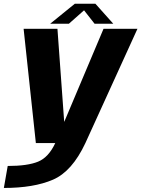

<svg xmlns="http://www.w3.org/2000/svg" viewBox="-58 -742 733 996"><path d="M128 0H385L655 -592.5H479L275.5 -110.5H275L240 -592.5H64.5ZM-38 233Q117 233 216.5 190.2Q316 147.5 385 0L229 -0.5Q194.5 74 139.8 96.5Q85 119 -18 119ZM202.5 -619H299.5L378 -688.5L432.5 -619H529.5L437 -722.5H330Z"/></svg>

Font: Anybody Thin
Style: Bold Italic
Weight: 700
Italic angle: -10°
Version: Version 1.113;gftools[0.9.25]